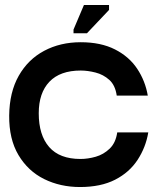

<svg xmlns="http://www.w3.org/2000/svg" viewBox="-20 -743 645 773"><path d="M302 10Q223 10 158 -22Q93 -54 54.5 -118.5Q16 -183 17 -278Q18 -372 55.5 -438Q93 -504 158 -538.5Q223 -573 305 -573Q386 -573 443 -544Q500 -515 532.5 -466Q565 -417 575 -358H450Q444 -400 420 -421.5Q396 -443 364.5 -451Q333 -459 305 -459Q222 -459 179 -414Q136 -369 136 -287Q136 -199 178 -151Q220 -103 304 -103Q334 -103 365.5 -112Q397 -121 421.5 -144.5Q446 -168 452 -210H577Q567 -150 534 -99.5Q501 -49 443.5 -19.5Q386 10 302 10ZM330 -609H276V-624L318 -723H419V-703Z"/></svg>

Font: Darker Grotesque Light ExtraBold
Style: Regular
Weight: 800
Version: Version 1.000;gftools[0.9.28]